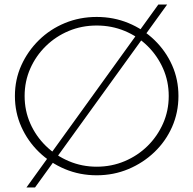

<svg xmlns="http://www.w3.org/2000/svg" viewBox="-20 -775 856 850"><path d="M681 -755H720L135 55H97ZM408 -700Q483 -700 548.5 -673Q614 -646 664 -597.5Q714 -549 742 -486Q770 -423 770 -350Q770 -277 742 -213.5Q714 -150 664 -102Q614 -54 548.5 -26.5Q483 1 408 1Q333 1 267.5 -26.5Q202 -54 152.5 -102Q103 -150 74.5 -213.5Q46 -277 46 -350Q46 -423 74.5 -486Q103 -549 152.5 -597.5Q202 -646 267.5 -673Q333 -700 408 -700ZM408 -662Q342 -662 284.5 -638Q227 -614 183 -571Q139 -528 114 -471.5Q89 -415 89 -350Q89 -285 114 -228.5Q139 -172 183 -129Q227 -86 285 -61.5Q343 -37 408 -37Q474 -37 532 -61.5Q590 -86 633.5 -129Q677 -172 702 -228.5Q727 -285 727 -350Q727 -415 702 -471.5Q677 -528 633.5 -571Q590 -614 532 -638Q474 -662 408 -662Z"/></svg>

Font: Alexandria ExtraLight
Style: Regular
Weight: 250
Designer: Mohamed Gaber
Foundry: Kief Type Foundry
Version: Version 5.100